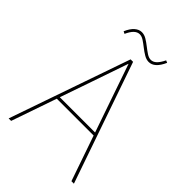

<svg xmlns="http://www.w3.org/2000/svg" viewBox="-255 -987 1092 1092"><g transform="rotate(45 290.5 -441.5)"><path d="M283 -728H303L555 0H535L368 -483L293 -701H292L217 -483L50 0H30ZM148 -291H437L444 -273H142ZM430 -867 444 -861Q428 -825 408.5 -807.5Q389 -790 366 -790Q347 -790 327.5 -801.5Q308 -813 289 -828Q270 -843 252.5 -854.5Q235 -866 219 -866Q201 -866 185.5 -851.5Q170 -837 156 -806L142 -813Q157 -848 177 -865.5Q197 -883 219 -883Q239 -883 258 -871.5Q277 -860 296 -845Q315 -830 332.5 -818.5Q350 -807 366 -807Q384 -807 399.5 -821.5Q415 -836 430 -867Z"/></g></svg>

Font: Murecho Thin Thin
Style: Regular
Weight: 250
Version: Version 1.010